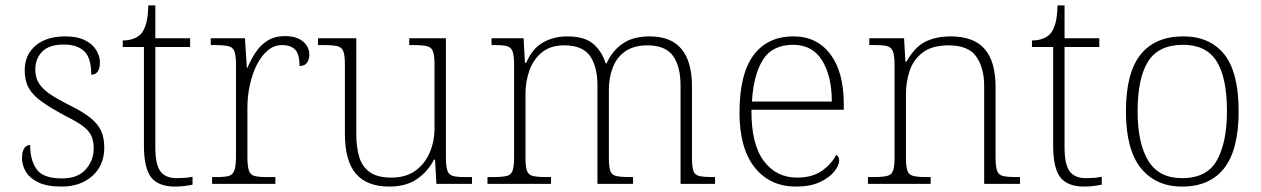

<svg xmlns="http://www.w3.org/2000/svg" viewBox="-20 -677 4644 707"><path d="M207 10Q152 10 120 -6Q88 -22 74.5 -46Q61 -70 61 -95Q61 -112 65 -122.5Q69 -133 76 -138Q83 -143 91 -143Q91 -87 115 -53.5Q139 -20 208 -20Q266 -20 295.5 -53Q325 -86 325 -131Q325 -155 317.5 -174Q310 -193 288 -210.5Q266 -228 223 -249Q167 -279 133.5 -303Q100 -327 85.5 -353.5Q71 -380 71 -418Q71 -475 111 -509Q151 -543 220 -543Q265 -543 293.5 -528.5Q322 -514 335 -491.5Q348 -469 348 -447Q348 -426 340 -414Q332 -402 316 -402Q316 -464 290 -488.5Q264 -513 215 -513Q161 -513 135.5 -487Q110 -461 110 -421Q110 -390 124.5 -368.5Q139 -347 167 -328.5Q195 -310 237 -289Q288 -264 315.5 -241Q343 -218 353.5 -192.5Q364 -167 364 -134Q364 -68 320 -29Q276 10 207 10Z M625 10Q563 10 536.5 -24Q510 -58 510 -142V-504H432V-528Q453 -528 470 -534Q487 -540 498 -551Q509 -562 517 -586.5Q525 -611 526 -657H552V-536H680V-504H552V-134Q552 -72 570.5 -46.5Q589 -21 630 -21Q646 -21 659.5 -22Q673 -23 689 -26V3Q674 6 657.5 8Q641 10 625 10Z M761 0V-25H779Q807 -25 822 -29Q837 -33 843 -49.5Q849 -66 849 -101V-439Q849 -472 843.5 -487.5Q838 -503 821 -507Q804 -511 771 -511H756V-536H882L889 -427H891Q903 -456 920.5 -483Q938 -510 964.5 -527Q991 -544 1030 -544Q1072 -544 1095.5 -524.5Q1119 -505 1119 -475Q1119 -458 1110.5 -446Q1102 -434 1083 -434Q1083 -477 1067 -494Q1051 -511 1018 -511Q989 -511 965.5 -491Q942 -471 925.5 -438Q909 -405 900 -364Q891 -323 891 -280V-100Q891 -65 896.5 -49Q902 -33 917.5 -29Q933 -25 961 -25H994V0Z M1413 10Q1331 10 1290.5 -37.5Q1250 -85 1250 -184V-439Q1250 -472 1244.5 -487.5Q1239 -503 1222 -507Q1205 -511 1172 -511H1151V-536H1292V-183Q1292 -136 1302.5 -100Q1313 -64 1341 -43.5Q1369 -23 1421 -23Q1474 -23 1509 -48Q1544 -73 1562 -114.5Q1580 -156 1580 -205V-438Q1580 -472 1574.5 -487.5Q1569 -503 1552 -507Q1535 -511 1502 -511H1487V-536H1622V-97Q1622 -64 1627.5 -48.5Q1633 -33 1648 -29Q1663 -25 1692 -25H1718V0H1587L1582 -89H1578Q1556 -46 1516 -18Q1476 10 1413 10Z M1775 0V-25H1796Q1829 -25 1845.5 -29Q1862 -33 1867.5 -48.5Q1873 -64 1873 -98V-439Q1873 -472 1867.5 -487.5Q1862 -503 1847 -507Q1832 -511 1804 -511H1790V-536H1908L1913 -446H1918Q1939 -497 1978.5 -520Q2018 -543 2069 -543Q2133 -543 2165 -515Q2197 -487 2210 -444H2214Q2233 -488 2271.5 -515.5Q2310 -543 2372 -543Q2451 -543 2489.5 -496.5Q2528 -450 2528 -359V-98Q2528 -64 2533 -48.5Q2538 -33 2554.5 -29Q2571 -25 2605 -25H2613V0H2486V-361Q2486 -433 2458 -471.5Q2430 -510 2364 -510Q2314 -510 2282.5 -488Q2251 -466 2236.5 -428.5Q2222 -391 2222 -346V-98Q2222 -64 2227 -48.5Q2232 -33 2248.5 -29Q2265 -25 2299 -25H2311V0H2180V-361Q2180 -432 2152.5 -471Q2125 -510 2057 -510Q2008 -510 1976.5 -485Q1945 -460 1930 -419Q1915 -378 1915 -331V-97Q1915 -63 1920.5 -48Q1926 -33 1942.5 -29Q1959 -25 1993 -25H2009V0Z M2911 10Q2815 10 2759 -60.5Q2703 -131 2703 -262Q2703 -404 2754.5 -473.5Q2806 -543 2902 -543Q2988 -543 3037.5 -477.5Q3087 -412 3087 -294V-273H2747Q2746 -147 2792 -85Q2838 -23 2915 -23Q2971 -23 3006.5 -48Q3042 -73 3059 -107Q3064 -104 3067 -99Q3070 -94 3070 -86Q3070 -68 3052 -45.5Q3034 -23 2999 -6.5Q2964 10 2911 10ZM3043 -303Q3043 -396 3007.5 -454Q2972 -512 2901 -512Q2823 -512 2788.5 -455.5Q2754 -399 2749 -303Z M3176 0V-25H3196Q3229 -25 3246 -29Q3263 -33 3268.5 -48.5Q3274 -64 3274 -98V-439Q3274 -472 3268 -487.5Q3262 -503 3247 -507Q3232 -511 3204 -511H3181V-536H3309L3314 -450H3318Q3348 -504 3387.5 -523.5Q3427 -543 3481 -543Q3565 -543 3605.5 -497Q3646 -451 3646 -356V-98Q3646 -64 3651.5 -48.5Q3657 -33 3673 -29Q3689 -25 3723 -25H3736V0H3604V-361Q3604 -427 3575 -468.5Q3546 -510 3473 -510Q3412 -510 3377.5 -483.5Q3343 -457 3329.5 -416Q3316 -375 3316 -331V-97Q3316 -63 3321.5 -48Q3327 -33 3343.5 -29Q3360 -25 3393 -25H3407V0Z M3973 10Q3911 10 3884.5 -24Q3858 -58 3858 -142V-504H3780V-528Q3801 -528 3818 -534Q3835 -540 3846 -551Q3857 -562 3865 -586.5Q3873 -611 3874 -657H3900V-536H4028V-504H3900V-134Q3900 -72 3918.5 -46.5Q3937 -21 3978 -21Q3994 -21 4007.5 -22Q4021 -23 4037 -26V3Q4022 6 4005.5 8Q3989 10 3973 10Z M4333 10Q4236 10 4181 -58Q4126 -126 4126 -267Q4126 -408 4179.5 -475.5Q4233 -543 4337 -543Q4435 -543 4488 -477Q4541 -411 4541 -267Q4541 -126 4488 -58Q4435 10 4333 10ZM4333 -21Q4425 -21 4461.5 -87.5Q4498 -154 4498 -267Q4498 -392 4459.5 -452Q4421 -512 4337 -512Q4246 -512 4207.5 -450.5Q4169 -389 4169 -267Q4169 -150 4208 -85.5Q4247 -21 4333 -21Z"/></svg>

Font: Noto Serif Hentaigana ExtraLight
Style: Regular
Weight: 200
Designer: Kazuhiro Yamada
Foundry: nipponia
Version: Version 1.000